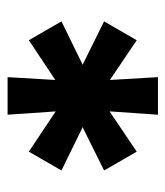

<svg xmlns="http://www.w3.org/2000/svg" viewBox="15 -755 436 506"><g transform="rotate(-90 233.0 -502.0)"><path d="M380 -359.7 215.3 -470.7 251.3 -534 429.7 -445.7ZM197.3 -502 183.7 -700H282.7L271 -502ZM183.7 -303.7 197.3 -502H271L282.7 -303.7ZM215.3 -470.7 36.7 -558 86.3 -644 251.3 -534ZM251 -470.7 214.7 -534 380 -644 429.7 -558ZM86.3 -359.7 36.7 -445.7 214.7 -534 251 -470.7Z"/></g></svg>

Font: Fustat
Style: Regular
Weight: 400
Designer: Mohamed Gaber, Khaled Hosny, Laura Garcia Mut
Foundry: Kief Type Foundry, Alif Type Foundry, Hard Type Foundry
Version: Version 1.007